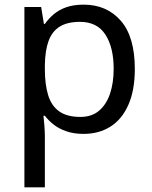

<svg xmlns="http://www.w3.org/2000/svg" viewBox="-20 -566 655 826"><path d="M340 -546Q439 -546 499.5 -477Q560 -408 560 -269Q560 -178 532.5 -115.5Q505 -53 455.5 -21.5Q406 10 339 10Q298 10 266 -1Q234 -12 211.5 -29.5Q189 -47 173 -68H167Q169 -51 171 -25Q173 1 173 20V240H85V-536H157L169 -463H173Q189 -486 211.5 -505Q234 -524 265.5 -535Q297 -546 340 -546ZM324 -472Q270 -472 237 -451.5Q204 -431 189 -390Q174 -349 173 -286V-269Q173 -203 187 -157Q201 -111 234.5 -87Q268 -63 326 -63Q375 -63 406.5 -90Q438 -117 453.5 -163.5Q469 -210 469 -270Q469 -362 433.5 -417Q398 -472 324 -472Z"/></svg>

Font: loriya25
Style: Book
Weight: 400
Designer: Jelle Bosma - Monotype Design Team
Foundry: Monotype Imaging Inc.
Version: Version 2.003